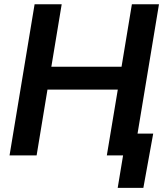

<svg xmlns="http://www.w3.org/2000/svg" viewBox="-20 -748 804 924"><path d="M25.9 0 146.5 -727.5H276.9L227.1 -426.8H564.9L614.7 -727.5H745.1L624.5 0H494.1L546.9 -316.9H208.5L156.2 0ZM546.4 156.2 572.3 0H531.7L549.3 -105H717.3L669.9 156.2Z"/></svg>

Font: Inter 17pt SemiBold
Style: Italic
Weight: 600
Italic angle: -9.3988°
Version: Version 4.001;git-66647c0bb